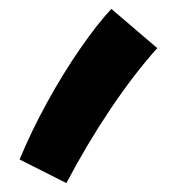

<svg xmlns="http://www.w3.org/2000/svg" viewBox="-20 -219 405 431"><path d="M129 192 24 139Q50 76 86 10.5Q122 -55 160.5 -110.5Q199 -166 230 -199L333 -111Q281 -53 228.5 25Q176 103 129 192Z"/></svg>

Font: Noto IKEA Arabic
Style: Bold
Weight: 700
Designer: Monotype Design Team
Foundry: Monotype Imaging Inc.
Version: Version 1.200